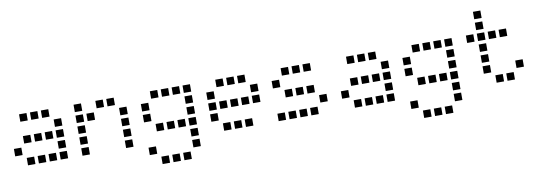

<svg xmlns="http://www.w3.org/2000/svg" viewBox="-62 -1117 4924 1735"><g transform="rotate(-10 2400.0 -250.0)"><path d="M117 -484Q116 -484 116 -484Q116 -484 116 -483V-417Q116 -416 116 -416Q116 -416 117 -416H183Q184 -416 184 -416Q184 -416 184 -417V-483Q184 -484 184 -484Q184 -484 183 -484ZM217 -484Q216 -484 216 -484Q216 -484 216 -483V-417Q216 -416 216 -416Q216 -416 217 -416H283Q284 -416 284 -416Q284 -416 284 -417V-483Q284 -484 284 -484Q284 -484 283 -484ZM317 -484Q316 -484 316 -484Q316 -484 316 -483V-417Q316 -416 316 -416Q316 -416 317 -416H383Q384 -416 384 -416Q384 -416 384 -417V-483Q384 -484 384 -484Q384 -484 383 -484ZM417 -384Q416 -384 416 -384Q416 -384 416 -383V-317Q416 -316 416 -316Q416 -316 417 -316H483Q484 -316 484 -316Q484 -316 484 -317V-383Q484 -384 484 -384Q484 -384 483 -384ZM117 -284Q116 -284 116 -284Q116 -284 116 -283V-217Q116 -216 116 -216Q116 -216 117 -216H183Q184 -216 184 -216Q184 -216 184 -217V-283Q184 -284 184 -284Q184 -284 183 -284ZM217 -284Q216 -284 216 -284Q216 -284 216 -283V-217Q216 -216 216 -216Q216 -216 217 -216H283Q284 -216 284 -216Q284 -216 284 -217V-283Q284 -284 284 -284Q284 -284 283 -284ZM317 -284Q316 -284 316 -284Q316 -284 316 -283V-217Q316 -216 316 -216Q316 -216 317 -216H383Q384 -216 384 -216Q384 -216 384 -217V-283Q384 -284 384 -284Q384 -284 383 -284ZM417 -284Q416 -284 416 -284Q416 -284 416 -283V-217Q416 -216 416 -216Q416 -216 417 -216H483Q484 -216 484 -216Q484 -216 484 -217V-283Q484 -284 484 -284Q484 -284 483 -284ZM17 -184Q16 -184 16 -184Q16 -184 16 -183V-117Q16 -116 16 -116Q16 -116 17 -116H83Q84 -116 84 -116Q84 -116 84 -117V-183Q84 -184 84 -184Q84 -184 83 -184ZM417 -184Q416 -184 416 -184Q416 -184 416 -183V-117Q416 -116 416 -116Q416 -116 417 -116H483Q484 -116 484 -116Q484 -116 484 -117V-183Q484 -184 484 -184Q484 -184 483 -184ZM117 -84Q116 -84 116 -84Q116 -84 116 -83V-17Q116 -16 116 -16Q116 -16 117 -16H183Q184 -16 184 -16Q184 -16 184 -17V-83Q184 -84 184 -84Q184 -84 183 -84ZM217 -84Q216 -84 216 -84Q216 -84 216 -83V-17Q216 -16 216 -16Q216 -16 217 -16H283Q284 -16 284 -16Q284 -16 284 -17V-83Q284 -84 284 -84Q284 -84 283 -84ZM317 -84Q316 -84 316 -84Q316 -84 316 -83V-17Q316 -16 316 -16Q316 -16 317 -16H383Q384 -16 384 -16Q384 -16 384 -17V-83Q384 -84 384 -84Q384 -84 383 -84ZM417 -84Q416 -84 416 -84Q416 -84 416 -83V-17Q416 -16 416 -16Q416 -16 417 -16H483Q484 -16 484 -16Q484 -16 484 -17V-83Q484 -84 484 -84Q484 -84 483 -84Z M617 -484Q616 -484 616 -484Q616 -484 616 -483V-417Q616 -416 616 -416Q616 -416 617 -416H683Q684 -416 684 -416Q684 -416 684 -417V-483Q684 -484 684 -484Q684 -484 683 -484ZM817 -484Q816 -484 816 -484Q816 -484 816 -483V-417Q816 -416 816 -416Q816 -416 817 -416H883Q884 -416 884 -416Q884 -416 884 -417V-483Q884 -484 884 -484Q884 -484 883 -484ZM917 -484Q916 -484 916 -484Q916 -484 916 -483V-417Q916 -416 916 -416Q916 -416 917 -416H983Q984 -416 984 -416Q984 -416 984 -417V-483Q984 -484 984 -484Q984 -484 983 -484ZM617 -384Q616 -384 616 -384Q616 -384 616 -383V-317Q616 -316 616 -316Q616 -316 617 -316H683Q684 -316 684 -316Q684 -316 684 -317V-383Q684 -384 684 -384Q684 -384 683 -384ZM717 -384Q716 -384 716 -384Q716 -384 716 -383V-317Q716 -316 716 -316Q716 -316 717 -316H783Q784 -316 784 -316Q784 -316 784 -317V-383Q784 -384 784 -384Q784 -384 783 -384ZM1017 -384Q1016 -384 1016 -384Q1016 -384 1016 -383V-317Q1016 -316 1016 -316Q1016 -316 1017 -316H1083Q1084 -316 1084 -316Q1084 -316 1084 -317V-383Q1084 -384 1084 -384Q1084 -384 1083 -384ZM617 -284Q616 -284 616 -284Q616 -284 616 -283V-217Q616 -216 616 -216Q616 -216 617 -216H683Q684 -216 684 -216Q684 -216 684 -217V-283Q684 -284 684 -284Q684 -284 683 -284ZM1017 -284Q1016 -284 1016 -284Q1016 -284 1016 -283V-217Q1016 -216 1016 -216Q1016 -216 1017 -216H1083Q1084 -216 1084 -216Q1084 -216 1084 -217V-283Q1084 -284 1084 -284Q1084 -284 1083 -284ZM617 -184Q616 -184 616 -184Q616 -184 616 -183V-117Q616 -116 616 -116Q616 -116 617 -116H683Q684 -116 684 -116Q684 -116 684 -117V-183Q684 -184 684 -184Q684 -184 683 -184ZM1017 -184Q1016 -184 1016 -184Q1016 -184 1016 -183V-117Q1016 -116 1016 -116Q1016 -116 1017 -116H1083Q1084 -116 1084 -116Q1084 -116 1084 -117V-183Q1084 -184 1084 -184Q1084 -184 1083 -184ZM617 -84Q616 -84 616 -84Q616 -84 616 -83V-17Q616 -16 616 -16Q616 -16 617 -16H683Q684 -16 684 -16Q684 -16 684 -17V-83Q684 -84 684 -84Q684 -84 683 -84ZM1017 -84Q1016 -84 1016 -84Q1016 -84 1016 -83V-17Q1016 -16 1016 -16Q1016 -16 1017 -16H1083Q1084 -16 1084 -16Q1084 -16 1084 -17V-83Q1084 -84 1084 -84Q1084 -84 1083 -84Z M1317 -484Q1316 -484 1316 -484Q1316 -484 1316 -483V-417Q1316 -416 1316 -416Q1316 -416 1317 -416H1383Q1384 -416 1384 -416Q1384 -416 1384 -417V-483Q1384 -484 1384 -484Q1384 -484 1383 -484ZM1417 -484Q1416 -484 1416 -484Q1416 -484 1416 -483V-417Q1416 -416 1416 -416Q1416 -416 1417 -416H1483Q1484 -416 1484 -416Q1484 -416 1484 -417V-483Q1484 -484 1484 -484Q1484 -484 1483 -484ZM1517 -484Q1516 -484 1516 -484Q1516 -484 1516 -483V-417Q1516 -416 1516 -416Q1516 -416 1517 -416H1583Q1584 -416 1584 -416Q1584 -416 1584 -417V-483Q1584 -484 1584 -484Q1584 -484 1583 -484ZM1617 -484Q1616 -484 1616 -484Q1616 -484 1616 -483V-417Q1616 -416 1616 -416Q1616 -416 1617 -416H1683Q1684 -416 1684 -416Q1684 -416 1684 -417V-483Q1684 -484 1684 -484Q1684 -484 1683 -484ZM1217 -384Q1216 -384 1216 -384Q1216 -384 1216 -383V-317Q1216 -316 1216 -316Q1216 -316 1217 -316H1283Q1284 -316 1284 -316Q1284 -316 1284 -317V-383Q1284 -384 1284 -384Q1284 -384 1283 -384ZM1617 -384Q1616 -384 1616 -384Q1616 -384 1616 -383V-317Q1616 -316 1616 -316Q1616 -316 1617 -316H1683Q1684 -316 1684 -316Q1684 -316 1684 -317V-383Q1684 -384 1684 -384Q1684 -384 1683 -384ZM1217 -284Q1216 -284 1216 -284Q1216 -284 1216 -283V-217Q1216 -216 1216 -216Q1216 -216 1217 -216H1283Q1284 -216 1284 -216Q1284 -216 1284 -217V-283Q1284 -284 1284 -284Q1284 -284 1283 -284ZM1617 -284Q1616 -284 1616 -284Q1616 -284 1616 -283V-217Q1616 -216 1616 -216Q1616 -216 1617 -216H1683Q1684 -216 1684 -216Q1684 -216 1684 -217V-283Q1684 -284 1684 -284Q1684 -284 1683 -284ZM1317 -184Q1316 -184 1316 -184Q1316 -184 1316 -183V-117Q1316 -116 1316 -116Q1316 -116 1317 -116H1383Q1384 -116 1384 -116Q1384 -116 1384 -117V-183Q1384 -184 1384 -184Q1384 -184 1383 -184ZM1417 -184Q1416 -184 1416 -184Q1416 -184 1416 -183V-117Q1416 -116 1416 -116Q1416 -116 1417 -116H1483Q1484 -116 1484 -116Q1484 -116 1484 -117V-183Q1484 -184 1484 -184Q1484 -184 1483 -184ZM1517 -184Q1516 -184 1516 -184Q1516 -184 1516 -183V-117Q1516 -116 1516 -116Q1516 -116 1517 -116H1583Q1584 -116 1584 -116Q1584 -116 1584 -117V-183Q1584 -184 1584 -184Q1584 -184 1583 -184ZM1617 -184Q1616 -184 1616 -184Q1616 -184 1616 -183V-117Q1616 -116 1616 -116Q1616 -116 1617 -116H1683Q1684 -116 1684 -116Q1684 -116 1684 -117V-183Q1684 -184 1684 -184Q1684 -184 1683 -184ZM1617 -84Q1616 -84 1616 -84Q1616 -84 1616 -83V-17Q1616 -16 1616 -16Q1616 -16 1617 -16H1683Q1684 -16 1684 -16Q1684 -16 1684 -17V-83Q1684 -84 1684 -84Q1684 -84 1683 -84ZM1217 16Q1216 16 1216 16Q1216 16 1216 17V83Q1216 84 1216 84Q1216 84 1217 84H1283Q1284 84 1284 84Q1284 84 1284 83V17Q1284 16 1284 16Q1284 16 1283 16ZM1617 16Q1616 16 1616 16Q1616 16 1616 17V83Q1616 84 1616 84Q1616 84 1617 84H1683Q1684 84 1684 84Q1684 84 1684 83V17Q1684 16 1684 16Q1684 16 1683 16ZM1317 116Q1316 116 1316 116Q1316 116 1316 117V183Q1316 184 1316 184Q1316 184 1317 184H1383Q1384 184 1384 184Q1384 184 1384 183V117Q1384 116 1384 116Q1384 116 1383 116ZM1417 116Q1416 116 1416 116Q1416 116 1416 117V183Q1416 184 1416 184Q1416 184 1417 184H1483Q1484 184 1484 184Q1484 184 1484 183V117Q1484 116 1484 116Q1484 116 1483 116ZM1517 116Q1516 116 1516 116Q1516 116 1516 117V183Q1516 184 1516 184Q1516 184 1517 184H1583Q1584 184 1584 184Q1584 184 1584 183V117Q1584 116 1584 116Q1584 116 1583 116Z M1917 -484Q1916 -484 1916 -484Q1916 -484 1916 -483V-417Q1916 -416 1916 -416Q1916 -416 1917 -416H1983Q1984 -416 1984 -416Q1984 -416 1984 -417V-483Q1984 -484 1984 -484Q1984 -484 1983 -484ZM2017 -484Q2016 -484 2016 -484Q2016 -484 2016 -483V-417Q2016 -416 2016 -416Q2016 -416 2017 -416H2083Q2084 -416 2084 -416Q2084 -416 2084 -417V-483Q2084 -484 2084 -484Q2084 -484 2083 -484ZM2117 -484Q2116 -484 2116 -484Q2116 -484 2116 -483V-417Q2116 -416 2116 -416Q2116 -416 2117 -416H2183Q2184 -416 2184 -416Q2184 -416 2184 -417V-483Q2184 -484 2184 -484Q2184 -484 2183 -484ZM1817 -384Q1816 -384 1816 -384Q1816 -384 1816 -383V-317Q1816 -316 1816 -316Q1816 -316 1817 -316H1883Q1884 -316 1884 -316Q1884 -316 1884 -317V-383Q1884 -384 1884 -384Q1884 -384 1883 -384ZM2217 -384Q2216 -384 2216 -384Q2216 -384 2216 -383V-317Q2216 -316 2216 -316Q2216 -316 2217 -316H2283Q2284 -316 2284 -316Q2284 -316 2284 -317V-383Q2284 -384 2284 -384Q2284 -384 2283 -384ZM1817 -284Q1816 -284 1816 -284Q1816 -284 1816 -283V-217Q1816 -216 1816 -216Q1816 -216 1817 -216H1883Q1884 -216 1884 -216Q1884 -216 1884 -217V-283Q1884 -284 1884 -284Q1884 -284 1883 -284ZM1917 -284Q1916 -284 1916 -284Q1916 -284 1916 -283V-217Q1916 -216 1916 -216Q1916 -216 1917 -216H1983Q1984 -216 1984 -216Q1984 -216 1984 -217V-283Q1984 -284 1984 -284Q1984 -284 1983 -284ZM2017 -284Q2016 -284 2016 -284Q2016 -284 2016 -283V-217Q2016 -216 2016 -216Q2016 -216 2017 -216H2083Q2084 -216 2084 -216Q2084 -216 2084 -217V-283Q2084 -284 2084 -284Q2084 -284 2083 -284ZM2117 -284Q2116 -284 2116 -284Q2116 -284 2116 -283V-217Q2116 -216 2116 -216Q2116 -216 2117 -216H2183Q2184 -216 2184 -216Q2184 -216 2184 -217V-283Q2184 -284 2184 -284Q2184 -284 2183 -284ZM2217 -284Q2216 -284 2216 -284Q2216 -284 2216 -283V-217Q2216 -216 2216 -216Q2216 -216 2217 -216H2283Q2284 -216 2284 -216Q2284 -216 2284 -217V-283Q2284 -284 2284 -284Q2284 -284 2283 -284ZM1817 -184Q1816 -184 1816 -184Q1816 -184 1816 -183V-117Q1816 -116 1816 -116Q1816 -116 1817 -116H1883Q1884 -116 1884 -116Q1884 -116 1884 -117V-183Q1884 -184 1884 -184Q1884 -184 1883 -184ZM1917 -84Q1916 -84 1916 -84Q1916 -84 1916 -83V-17Q1916 -16 1916 -16Q1916 -16 1917 -16H1983Q1984 -16 1984 -16Q1984 -16 1984 -17V-83Q1984 -84 1984 -84Q1984 -84 1983 -84ZM2017 -84Q2016 -84 2016 -84Q2016 -84 2016 -83V-17Q2016 -16 2016 -16Q2016 -16 2017 -16H2083Q2084 -16 2084 -16Q2084 -16 2084 -17V-83Q2084 -84 2084 -84Q2084 -84 2083 -84ZM2117 -84Q2116 -84 2116 -84Q2116 -84 2116 -83V-17Q2116 -16 2116 -16Q2116 -16 2117 -16H2183Q2184 -16 2184 -16Q2184 -16 2184 -17V-83Q2184 -84 2184 -84Q2184 -84 2183 -84Z M2517 -484Q2516 -484 2516 -484Q2516 -484 2516 -483V-417Q2516 -416 2516 -416Q2516 -416 2517 -416H2583Q2584 -416 2584 -416Q2584 -416 2584 -417V-483Q2584 -484 2584 -484Q2584 -484 2583 -484ZM2617 -484Q2616 -484 2616 -484Q2616 -484 2616 -483V-417Q2616 -416 2616 -416Q2616 -416 2617 -416H2683Q2684 -416 2684 -416Q2684 -416 2684 -417V-483Q2684 -484 2684 -484Q2684 -484 2683 -484ZM2717 -484Q2716 -484 2716 -484Q2716 -484 2716 -483V-417Q2716 -416 2716 -416Q2716 -416 2717 -416H2783Q2784 -416 2784 -416Q2784 -416 2784 -417V-483Q2784 -484 2784 -484Q2784 -484 2783 -484ZM2417 -384Q2416 -384 2416 -384Q2416 -384 2416 -383V-317Q2416 -316 2416 -316Q2416 -316 2417 -316H2483Q2484 -316 2484 -316Q2484 -316 2484 -317V-383Q2484 -384 2484 -384Q2484 -384 2483 -384ZM2517 -284Q2516 -284 2516 -284Q2516 -284 2516 -283V-217Q2516 -216 2516 -216Q2516 -216 2517 -216H2583Q2584 -216 2584 -216Q2584 -216 2584 -217V-283Q2584 -284 2584 -284Q2584 -284 2583 -284ZM2617 -284Q2616 -284 2616 -284Q2616 -284 2616 -283V-217Q2616 -216 2616 -216Q2616 -216 2617 -216H2683Q2684 -216 2684 -216Q2684 -216 2684 -217V-283Q2684 -284 2684 -284Q2684 -284 2683 -284ZM2717 -284Q2716 -284 2716 -284Q2716 -284 2716 -283V-217Q2716 -216 2716 -216Q2716 -216 2717 -216H2783Q2784 -216 2784 -216Q2784 -216 2784 -217V-283Q2784 -284 2784 -284Q2784 -284 2783 -284ZM2817 -184Q2816 -184 2816 -184Q2816 -184 2816 -183V-117Q2816 -116 2816 -116Q2816 -116 2817 -116H2883Q2884 -116 2884 -116Q2884 -116 2884 -117V-183Q2884 -184 2884 -184Q2884 -184 2883 -184ZM2417 -84Q2416 -84 2416 -84Q2416 -84 2416 -83V-17Q2416 -16 2416 -16Q2416 -16 2417 -16H2483Q2484 -16 2484 -16Q2484 -16 2484 -17V-83Q2484 -84 2484 -84Q2484 -84 2483 -84ZM2517 -84Q2516 -84 2516 -84Q2516 -84 2516 -83V-17Q2516 -16 2516 -16Q2516 -16 2517 -16H2583Q2584 -16 2584 -16Q2584 -16 2584 -17V-83Q2584 -84 2584 -84Q2584 -84 2583 -84ZM2617 -84Q2616 -84 2616 -84Q2616 -84 2616 -83V-17Q2616 -16 2616 -16Q2616 -16 2617 -16H2683Q2684 -16 2684 -16Q2684 -16 2684 -17V-83Q2684 -84 2684 -84Q2684 -84 2683 -84ZM2717 -84Q2716 -84 2716 -84Q2716 -84 2716 -83V-17Q2716 -16 2716 -16Q2716 -16 2717 -16H2783Q2784 -16 2784 -16Q2784 -16 2784 -17V-83Q2784 -84 2784 -84Q2784 -84 2783 -84Z M3117 -484Q3116 -484 3116 -484Q3116 -484 3116 -483V-417Q3116 -416 3116 -416Q3116 -416 3117 -416H3183Q3184 -416 3184 -416Q3184 -416 3184 -417V-483Q3184 -484 3184 -484Q3184 -484 3183 -484ZM3217 -484Q3216 -484 3216 -484Q3216 -484 3216 -483V-417Q3216 -416 3216 -416Q3216 -416 3217 -416H3283Q3284 -416 3284 -416Q3284 -416 3284 -417V-483Q3284 -484 3284 -484Q3284 -484 3283 -484ZM3317 -484Q3316 -484 3316 -484Q3316 -484 3316 -483V-417Q3316 -416 3316 -416Q3316 -416 3317 -416H3383Q3384 -416 3384 -416Q3384 -416 3384 -417V-483Q3384 -484 3384 -484Q3384 -484 3383 -484ZM3417 -384Q3416 -384 3416 -384Q3416 -384 3416 -383V-317Q3416 -316 3416 -316Q3416 -316 3417 -316H3483Q3484 -316 3484 -316Q3484 -316 3484 -317V-383Q3484 -384 3484 -384Q3484 -384 3483 -384ZM3117 -284Q3116 -284 3116 -284Q3116 -284 3116 -283V-217Q3116 -216 3116 -216Q3116 -216 3117 -216H3183Q3184 -216 3184 -216Q3184 -216 3184 -217V-283Q3184 -284 3184 -284Q3184 -284 3183 -284ZM3217 -284Q3216 -284 3216 -284Q3216 -284 3216 -283V-217Q3216 -216 3216 -216Q3216 -216 3217 -216H3283Q3284 -216 3284 -216Q3284 -216 3284 -217V-283Q3284 -284 3284 -284Q3284 -284 3283 -284ZM3317 -284Q3316 -284 3316 -284Q3316 -284 3316 -283V-217Q3316 -216 3316 -216Q3316 -216 3317 -216H3383Q3384 -216 3384 -216Q3384 -216 3384 -217V-283Q3384 -284 3384 -284Q3384 -284 3383 -284ZM3417 -284Q3416 -284 3416 -284Q3416 -284 3416 -283V-217Q3416 -216 3416 -216Q3416 -216 3417 -216H3483Q3484 -216 3484 -216Q3484 -216 3484 -217V-283Q3484 -284 3484 -284Q3484 -284 3483 -284ZM3017 -184Q3016 -184 3016 -184Q3016 -184 3016 -183V-117Q3016 -116 3016 -116Q3016 -116 3017 -116H3083Q3084 -116 3084 -116Q3084 -116 3084 -117V-183Q3084 -184 3084 -184Q3084 -184 3083 -184ZM3417 -184Q3416 -184 3416 -184Q3416 -184 3416 -183V-117Q3416 -116 3416 -116Q3416 -116 3417 -116H3483Q3484 -116 3484 -116Q3484 -116 3484 -117V-183Q3484 -184 3484 -184Q3484 -184 3483 -184ZM3117 -84Q3116 -84 3116 -84Q3116 -84 3116 -83V-17Q3116 -16 3116 -16Q3116 -16 3117 -16H3183Q3184 -16 3184 -16Q3184 -16 3184 -17V-83Q3184 -84 3184 -84Q3184 -84 3183 -84ZM3217 -84Q3216 -84 3216 -84Q3216 -84 3216 -83V-17Q3216 -16 3216 -16Q3216 -16 3217 -16H3283Q3284 -16 3284 -16Q3284 -16 3284 -17V-83Q3284 -84 3284 -84Q3284 -84 3283 -84ZM3317 -84Q3316 -84 3316 -84Q3316 -84 3316 -83V-17Q3316 -16 3316 -16Q3316 -16 3317 -16H3383Q3384 -16 3384 -16Q3384 -16 3384 -17V-83Q3384 -84 3384 -84Q3384 -84 3383 -84ZM3417 -84Q3416 -84 3416 -84Q3416 -84 3416 -83V-17Q3416 -16 3416 -16Q3416 -16 3417 -16H3483Q3484 -16 3484 -16Q3484 -16 3484 -17V-83Q3484 -84 3484 -84Q3484 -84 3483 -84Z M3717 -484Q3716 -484 3716 -484Q3716 -484 3716 -483V-417Q3716 -416 3716 -416Q3716 -416 3717 -416H3783Q3784 -416 3784 -416Q3784 -416 3784 -417V-483Q3784 -484 3784 -484Q3784 -484 3783 -484ZM3817 -484Q3816 -484 3816 -484Q3816 -484 3816 -483V-417Q3816 -416 3816 -416Q3816 -416 3817 -416H3883Q3884 -416 3884 -416Q3884 -416 3884 -417V-483Q3884 -484 3884 -484Q3884 -484 3883 -484ZM3917 -484Q3916 -484 3916 -484Q3916 -484 3916 -483V-417Q3916 -416 3916 -416Q3916 -416 3917 -416H3983Q3984 -416 3984 -416Q3984 -416 3984 -417V-483Q3984 -484 3984 -484Q3984 -484 3983 -484ZM4017 -484Q4016 -484 4016 -484Q4016 -484 4016 -483V-417Q4016 -416 4016 -416Q4016 -416 4017 -416H4083Q4084 -416 4084 -416Q4084 -416 4084 -417V-483Q4084 -484 4084 -484Q4084 -484 4083 -484ZM3617 -384Q3616 -384 3616 -384Q3616 -384 3616 -383V-317Q3616 -316 3616 -316Q3616 -316 3617 -316H3683Q3684 -316 3684 -316Q3684 -316 3684 -317V-383Q3684 -384 3684 -384Q3684 -384 3683 -384ZM4017 -384Q4016 -384 4016 -384Q4016 -384 4016 -383V-317Q4016 -316 4016 -316Q4016 -316 4017 -316H4083Q4084 -316 4084 -316Q4084 -316 4084 -317V-383Q4084 -384 4084 -384Q4084 -384 4083 -384ZM3617 -284Q3616 -284 3616 -284Q3616 -284 3616 -283V-217Q3616 -216 3616 -216Q3616 -216 3617 -216H3683Q3684 -216 3684 -216Q3684 -216 3684 -217V-283Q3684 -284 3684 -284Q3684 -284 3683 -284ZM4017 -284Q4016 -284 4016 -284Q4016 -284 4016 -283V-217Q4016 -216 4016 -216Q4016 -216 4017 -216H4083Q4084 -216 4084 -216Q4084 -216 4084 -217V-283Q4084 -284 4084 -284Q4084 -284 4083 -284ZM3717 -184Q3716 -184 3716 -184Q3716 -184 3716 -183V-117Q3716 -116 3716 -116Q3716 -116 3717 -116H3783Q3784 -116 3784 -116Q3784 -116 3784 -117V-183Q3784 -184 3784 -184Q3784 -184 3783 -184ZM3817 -184Q3816 -184 3816 -184Q3816 -184 3816 -183V-117Q3816 -116 3816 -116Q3816 -116 3817 -116H3883Q3884 -116 3884 -116Q3884 -116 3884 -117V-183Q3884 -184 3884 -184Q3884 -184 3883 -184ZM3917 -184Q3916 -184 3916 -184Q3916 -184 3916 -183V-117Q3916 -116 3916 -116Q3916 -116 3917 -116H3983Q3984 -116 3984 -116Q3984 -116 3984 -117V-183Q3984 -184 3984 -184Q3984 -184 3983 -184ZM4017 -184Q4016 -184 4016 -184Q4016 -184 4016 -183V-117Q4016 -116 4016 -116Q4016 -116 4017 -116H4083Q4084 -116 4084 -116Q4084 -116 4084 -117V-183Q4084 -184 4084 -184Q4084 -184 4083 -184ZM4017 -84Q4016 -84 4016 -84Q4016 -84 4016 -83V-17Q4016 -16 4016 -16Q4016 -16 4017 -16H4083Q4084 -16 4084 -16Q4084 -16 4084 -17V-83Q4084 -84 4084 -84Q4084 -84 4083 -84ZM3617 16Q3616 16 3616 16Q3616 16 3616 17V83Q3616 84 3616 84Q3616 84 3617 84H3683Q3684 84 3684 84Q3684 84 3684 83V17Q3684 16 3684 16Q3684 16 3683 16ZM4017 16Q4016 16 4016 16Q4016 16 4016 17V83Q4016 84 4016 84Q4016 84 4017 84H4083Q4084 84 4084 84Q4084 84 4084 83V17Q4084 16 4084 16Q4084 16 4083 16ZM3717 116Q3716 116 3716 116Q3716 116 3716 117V183Q3716 184 3716 184Q3716 184 3717 184H3783Q3784 184 3784 184Q3784 184 3784 183V117Q3784 116 3784 116Q3784 116 3783 116ZM3817 116Q3816 116 3816 116Q3816 116 3816 117V183Q3816 184 3816 184Q3816 184 3817 184H3883Q3884 184 3884 184Q3884 184 3884 183V117Q3884 116 3884 116Q3884 116 3883 116ZM3917 116Q3916 116 3916 116Q3916 116 3916 117V183Q3916 184 3916 184Q3916 184 3917 184H3983Q3984 184 3984 184Q3984 184 3984 183V117Q3984 116 3984 116Q3984 116 3983 116Z M4317 -684Q4316 -684 4316 -684Q4316 -684 4316 -683V-617Q4316 -616 4316 -616Q4316 -616 4317 -616H4383Q4384 -616 4384 -616Q4384 -616 4384 -617V-683Q4384 -684 4384 -684Q4384 -684 4383 -684ZM4317 -584Q4316 -584 4316 -584Q4316 -584 4316 -583V-517Q4316 -516 4316 -516Q4316 -516 4317 -516H4383Q4384 -516 4384 -516Q4384 -516 4384 -517V-583Q4384 -584 4384 -584Q4384 -584 4383 -584ZM4217 -484Q4216 -484 4216 -484Q4216 -484 4216 -483V-417Q4216 -416 4216 -416Q4216 -416 4217 -416H4283Q4284 -416 4284 -416Q4284 -416 4284 -417V-483Q4284 -484 4284 -484Q4284 -484 4283 -484ZM4317 -484Q4316 -484 4316 -484Q4316 -484 4316 -483V-417Q4316 -416 4316 -416Q4316 -416 4317 -416H4383Q4384 -416 4384 -416Q4384 -416 4384 -417V-483Q4384 -484 4384 -484Q4384 -484 4383 -484ZM4417 -484Q4416 -484 4416 -484Q4416 -484 4416 -483V-417Q4416 -416 4416 -416Q4416 -416 4417 -416H4483Q4484 -416 4484 -416Q4484 -416 4484 -417V-483Q4484 -484 4484 -484Q4484 -484 4483 -484ZM4517 -484Q4516 -484 4516 -484Q4516 -484 4516 -483V-417Q4516 -416 4516 -416Q4516 -416 4517 -416H4583Q4584 -416 4584 -416Q4584 -416 4584 -417V-483Q4584 -484 4584 -484Q4584 -484 4583 -484ZM4317 -384Q4316 -384 4316 -384Q4316 -384 4316 -383V-317Q4316 -316 4316 -316Q4316 -316 4317 -316H4383Q4384 -316 4384 -316Q4384 -316 4384 -317V-383Q4384 -384 4384 -384Q4384 -384 4383 -384ZM4317 -284Q4316 -284 4316 -284Q4316 -284 4316 -283V-217Q4316 -216 4316 -216Q4316 -216 4317 -216H4383Q4384 -216 4384 -216Q4384 -216 4384 -217V-283Q4384 -284 4384 -284Q4384 -284 4383 -284ZM4317 -184Q4316 -184 4316 -184Q4316 -184 4316 -183V-117Q4316 -116 4316 -116Q4316 -116 4317 -116H4383Q4384 -116 4384 -116Q4384 -116 4384 -117V-183Q4384 -184 4384 -184Q4384 -184 4383 -184ZM4617 -184Q4616 -184 4616 -184Q4616 -184 4616 -183V-117Q4616 -116 4616 -116Q4616 -116 4617 -116H4683Q4684 -116 4684 -116Q4684 -116 4684 -117V-183Q4684 -184 4684 -184Q4684 -184 4683 -184ZM4417 -84Q4416 -84 4416 -84Q4416 -84 4416 -83V-17Q4416 -16 4416 -16Q4416 -16 4417 -16H4483Q4484 -16 4484 -16Q4484 -16 4484 -17V-83Q4484 -84 4484 -84Q4484 -84 4483 -84ZM4517 -84Q4516 -84 4516 -84Q4516 -84 4516 -83V-17Q4516 -16 4516 -16Q4516 -16 4517 -16H4583Q4584 -16 4584 -16Q4584 -16 4584 -17V-83Q4584 -84 4584 -84Q4584 -84 4583 -84Z"/></g></svg>

Font: Doto Black SemiBold
Style: Regular
Weight: 600
Monospace: yes
Version: Version 1.000